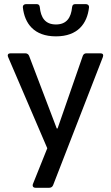

<svg xmlns="http://www.w3.org/2000/svg" viewBox="-20 -723 537 930"><path d="M90.8 -686.5C99.6 -609.4 144.5 -546.9 251 -546.9C357.4 -546.9 402.3 -609.4 411.1 -686.5C412.1 -697.3 405.3 -703.1 395.5 -703.1H344.7C335 -703.1 330.1 -698.2 329.1 -687.5C324.2 -638.7 303.7 -604.5 251 -604.5C198.2 -604.5 177.7 -638.7 172.9 -687.5C171.9 -698.2 167 -703.1 157.2 -703.1H106.4C96.7 -703.1 89.8 -697.3 90.8 -686.5ZM152.3 186.5H218.8C227.5 186.5 234.4 181.6 237.3 173.8L478.5 -447.3C482.4 -459 477.5 -464.8 465.8 -464.8H398.4C389.6 -464.8 383.8 -460 380.9 -452.1L258.8 -100.6H254.9L121.1 -452.1C118.2 -460 111.3 -464.8 102.5 -464.8H31.2C19.5 -464.8 14.6 -458 19.5 -446.3L209 -4.9L139.6 168C135.7 178.7 140.6 186.5 152.3 186.5Z"/></svg>

Font: Ed Sans Neue Medium
Style: Regular
Weight: 500
Designer: Stephen Hutchings
Version: Version 1.004;PS 001.004;hotconv 1.0.88;makeotf.lib2.5.64775